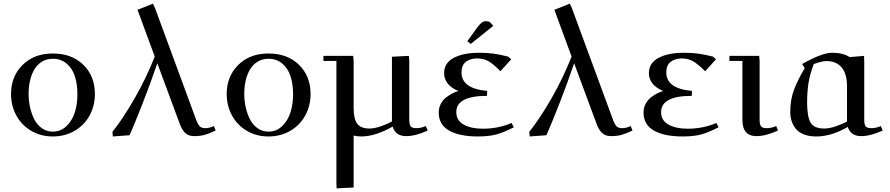

<svg xmlns="http://www.w3.org/2000/svg" viewBox="-20 -748 4922 1062"><path d="M41 -228Q41 -325.7 105 -388.9Q168.9 -452.1 272 -452.1Q377 -452.1 440.9 -389.6Q504.9 -327.1 504.9 -228Q504.9 -163.6 476.1 -110.1Q447.3 -56.6 393.6 -24.9Q339.8 6.8 272 6.8Q204.6 6.8 151.4 -25.1Q98.1 -57.1 69.6 -110.6Q41 -164.1 41 -228ZM138.2 -228Q138.2 -189.5 146.5 -153.1Q154.8 -116.7 170.4 -86.7Q186 -56.6 212.4 -38.3Q238.8 -20 272 -20Q316.9 -20 348.6 -51.3Q380.4 -82.5 394.3 -127.9Q408.2 -173.3 408.2 -226.1Q408.2 -282.2 394.3 -325.7Q380.4 -369.1 348.9 -396Q317.4 -422.9 272 -422.9Q238.8 -422.9 212.6 -407.2Q186.5 -391.6 170.4 -364.5Q154.3 -337.4 146.2 -302.7Q138.2 -268.1 138.2 -228Z M602.1 -19Q659.2 -90.3 723.6 -202.1Q788.1 -314 835.9 -435.1L740.7 -693.8L826.2 -728L837.9 -702.1L1065.9 -83Q1076.7 -56.2 1086.7 -47.6Q1096.7 -39.1 1117.2 -39.1Q1137.2 -39.1 1163.1 -50.8L1172.9 -25.9Q1136.7 -8.8 1111.8 -2Q1086.9 4.9 1053.7 4.9Q1024.4 4.9 1006.3 -11Q988.3 -26.9 976.1 -58.1L850.1 -397.9Q813.5 -290 769.5 -177.7Q725.6 -65.4 696.8 0L604 6.8Z M1233.9 -228Q1233.9 -325.7 1297.9 -388.9Q1361.8 -452.1 1464.8 -452.1Q1569.8 -452.1 1633.8 -389.6Q1697.8 -327.1 1697.8 -228Q1697.8 -163.6 1668.9 -110.1Q1640.1 -56.6 1586.4 -24.9Q1532.7 6.8 1464.8 6.8Q1397.5 6.8 1344.2 -25.1Q1291 -57.1 1262.5 -110.6Q1233.9 -164.1 1233.9 -228ZM1331.1 -228Q1331.1 -189.5 1339.4 -153.1Q1347.7 -116.7 1363.3 -86.7Q1378.9 -56.6 1405.3 -38.3Q1431.6 -20 1464.8 -20Q1509.8 -20 1541.5 -51.3Q1573.2 -82.5 1587.2 -127.9Q1601.1 -173.3 1601.1 -226.1Q1601.1 -282.2 1587.2 -325.7Q1573.2 -369.1 1541.7 -396Q1510.3 -422.9 1464.8 -422.9Q1431.6 -422.9 1405.5 -407.2Q1379.4 -391.6 1363.3 -364.5Q1347.2 -337.4 1339.1 -302.7Q1331.1 -268.1 1331.1 -228Z M1769 -411.1V-439H1933.6L1936 -411.1V-150.9Q1936 -89.4 1956.3 -63.2Q1976.6 -37.1 2022.9 -37.1Q2051.3 -37.1 2087.6 -49.8Q2124 -62.5 2147.9 -76.2V-434.1L2241.7 -439L2243.7 -411.1V-86.9Q2243.7 -59.1 2251.7 -49.1Q2259.8 -39.1 2282.7 -39.1Q2309.1 -39.1 2335 -50.8L2345.7 -25.9Q2278.3 4.9 2227.1 4.9Q2167 4.9 2151.9 -47.9Q2055.7 6.8 1978 6.8Q1956.5 6.8 1936 2V289.1L1841.8 293.9L1840.8 269V-411.1Z M2406.7 -126Q2406.7 -152.3 2418.7 -174.6Q2430.7 -196.8 2449.5 -210.7Q2468.3 -224.6 2484.6 -232.7Q2501 -240.7 2516.6 -245.1Q2505.9 -248 2493.2 -255.4Q2480.5 -262.7 2467.3 -274.4Q2454.1 -286.1 2445.3 -304.2Q2436.5 -322.3 2436.5 -342.8Q2436.5 -399.9 2489.7 -428Q2543 -456.1 2630.9 -456.1Q2675.3 -456.1 2709.2 -451.4Q2743.2 -446.8 2790.5 -435.1L2807.6 -419.9L2747.6 -354Q2709 -394.5 2681.6 -409.7Q2654.3 -424.8 2618.7 -424.8Q2581.5 -424.8 2557.1 -406.2Q2532.7 -387.7 2532.7 -347.2Q2532.7 -257.8 2674.8 -245.1L2673.8 -217.8Q2503.9 -217.8 2503.9 -127.9Q2503.9 -81.5 2544.9 -58.8Q2585.9 -36.1 2649.9 -36.1Q2736.8 -36.1 2809.6 -67.9L2821.8 -43.9Q2765.6 -15.1 2725.1 -4.2Q2684.6 6.8 2623.5 6.8Q2522 6.8 2464.4 -25.6Q2406.7 -58.1 2406.7 -126ZM2564.9 -520 2620.6 -597.2Q2635.7 -616.7 2645.8 -623.8Q2655.8 -630.9 2669.9 -630.9Q2675.3 -630.9 2680.9 -629.2Q2686.5 -627.4 2689 -626L2691.9 -624L2708.5 -605L2583.5 -504.9Z M2907.7 -19Q2964.8 -90.3 3029.3 -202.1Q3093.8 -314 3141.6 -435.1L3046.4 -693.8L3131.8 -728L3143.6 -702.1L3371.6 -83Q3382.3 -56.2 3392.3 -47.6Q3402.3 -39.1 3422.9 -39.1Q3442.9 -39.1 3468.8 -50.8L3478.5 -25.9Q3442.4 -8.8 3417.5 -2Q3392.6 4.9 3359.4 4.9Q3330.1 4.9 3312 -11Q3293.9 -26.9 3281.7 -58.1L3155.8 -397.9Q3119.1 -290 3075.2 -177.7Q3031.2 -65.4 3002.4 0L2909.7 6.8Z M3539.6 -126Q3539.6 -152.3 3551.5 -174.6Q3563.5 -196.8 3582.3 -210.7Q3601.1 -224.6 3617.4 -232.7Q3633.8 -240.7 3649.4 -245.1Q3638.7 -248 3626 -255.4Q3613.3 -262.7 3600.1 -274.4Q3586.9 -286.1 3578.1 -304.2Q3569.3 -322.3 3569.3 -342.8Q3569.3 -399.9 3622.6 -428Q3675.8 -456.1 3763.7 -456.1Q3808.1 -456.1 3842 -451.4Q3876 -446.8 3923.3 -435.1L3940.4 -419.9L3880.4 -354Q3840.8 -393.6 3813.5 -409.2Q3786.1 -424.8 3751.5 -424.8Q3714.4 -424.8 3689.9 -406.2Q3665.5 -387.7 3665.5 -347.2Q3665.5 -257.8 3807.6 -245.1L3806.6 -217.8Q3636.7 -217.8 3636.7 -127.9Q3636.7 -81.5 3677.7 -58.8Q3718.8 -36.1 3782.7 -36.1Q3869.6 -36.1 3942.4 -67.9L3954.6 -43.9Q3898.4 -15.1 3857.9 -4.2Q3817.4 6.8 3756.3 6.8Q3654.8 6.8 3597.2 -25.6Q3539.6 -58.1 3539.6 -126Z M4014.6 -411.1V-439H4179.2L4181.6 -411.1V-86.9Q4181.6 -59.1 4189.5 -49.1Q4197.3 -39.1 4220.2 -39.1Q4247.6 -39.1 4273.4 -50.8L4283.2 -25.9Q4215.8 4.9 4164.6 4.9Q4086.4 4.9 4086.4 -85V-411.1Z M4351.1 -128.9Q4351.1 -197.3 4372.3 -252.9Q4393.6 -308.6 4431.2 -371.1L4417 -394Q4525.9 -456.1 4583 -456.1Q4642.6 -456.1 4680.2 -432.1L4759.3 -439L4760.3 -411.1V-86.9Q4760.3 -59.1 4768.3 -49.1Q4776.4 -39.1 4799.3 -39.1Q4826.2 -39.1 4852.1 -50.8L4862.3 -25.9Q4794.9 4.9 4743.2 4.9Q4685.1 4.9 4669.4 -45.9Q4579.1 6.8 4495.1 6.8Q4455.1 6.8 4425.8 -4.9Q4396.5 -16.6 4380.9 -36.9Q4365.2 -57.1 4358.2 -79.8Q4351.1 -102.5 4351.1 -128.9ZM4444.3 -182.1Q4444.3 -102.1 4463.6 -69.6Q4482.9 -37.1 4539.1 -37.1Q4567.4 -37.1 4604.5 -49.8Q4641.6 -62.5 4665 -76.2V-270Q4665 -339.8 4635.3 -375Q4605.5 -410.2 4551.3 -410.2Q4526.9 -410.2 4481.4 -394Q4460 -339.4 4452.1 -289.8Q4444.3 -240.2 4444.3 -182.1Z"/></svg>

Font: Dehuti
Style: Bold
Weight: 700
Version: Version 1.2